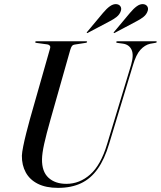

<svg xmlns="http://www.w3.org/2000/svg" viewBox="-20 -900 780 930"><path d="M498.5 -201 615 -585.5Q629 -634 617.2 -659Q605.5 -684 576 -688.5L550 -692Q545.5 -692.5 544.2 -693.5Q543 -694.5 543 -696.5Q543 -698 544.5 -699Q546 -700 548.5 -700H735Q737.5 -700 738.5 -699.2Q739.5 -698.5 739.5 -697Q739.5 -695.5 738.2 -694.5Q737 -693.5 733 -692.5L707 -688Q681.5 -682 660.2 -658.8Q639 -635.5 624 -584L508.5 -203Q486.5 -129 453.2 -82Q420 -35 372.8 -12.5Q325.5 10 261 10Q202.5 10 163.2 -9.8Q124 -29.5 104.8 -64.8Q85.5 -100 86 -146Q86.5 -161.5 92.5 -191.5Q98.5 -221.5 107.5 -256.8Q116.5 -292 125 -323L222.5 -665.5Q225 -674.5 220.8 -679.2Q216.5 -684 209 -685L157.5 -692Q153.5 -692.5 152 -693.5Q150.5 -694.5 150.5 -696.5Q150.5 -698 152 -699Q153.5 -700 156 -700H398Q402 -700 402 -697Q402 -695.5 400.8 -694.5Q399.5 -693.5 395.5 -692.5L341 -684Q333.5 -683 329 -677.8Q324.5 -672.5 320 -657.5L225 -322.5Q204 -248.5 194 -203Q184 -157.5 183.5 -129Q182.5 -69 214.8 -39.2Q247 -9.5 301.5 -9.5Q365.5 -9.5 416.8 -54.8Q468 -100 498.5 -201ZM479 -837.5Q496.5 -858.5 512.5 -869.8Q528.5 -881 543 -880Q556.5 -879 563 -869.8Q569.5 -860.5 565.5 -847.5Q560 -830 544.8 -818Q529.5 -806 510.5 -796.5L405.5 -741Q403.5 -740 402.2 -739.8Q401 -739.5 400 -740.5Q400 -741.5 400.5 -742.8Q401 -744 402.5 -746ZM609.5 -837.5Q627 -858.5 642.8 -869.8Q658.5 -881 673 -880Q686.5 -879 693 -869.8Q699.5 -860.5 695.5 -847.5Q690 -830 674.8 -818Q659.5 -806 640.5 -796.5L536 -741Q534 -740 532.8 -739.8Q531.5 -739.5 530.5 -740.5Q530 -741.5 530.8 -743Q531.5 -744.5 533 -746Z"/></svg>

Font: Fraunces 120pt
Style: Italic
Weight: 400
Italic angle: -16°
Version: Version 1.000;[b76b70a41]